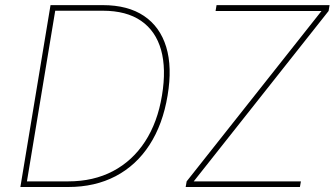

<svg xmlns="http://www.w3.org/2000/svg" viewBox="-20 -748 1338 768"><path d="M252.9 0H73.2L77.1 -22.5H252.9Q354 -22.5 431.9 -63.5Q509.8 -104.5 560.1 -181.6Q610.4 -258.8 627.9 -366.2Q645.5 -472.7 624.3 -548.3Q603 -624 544.4 -664.6Q485.8 -705.1 391.1 -705.1H189.9L193.8 -727.5H391.1Q491.7 -727.5 555.9 -684.3Q620.1 -641.1 644.8 -560.3Q669.4 -479.5 650.4 -366.2Q631.3 -250.5 578.1 -168.5Q524.9 -86.4 442.4 -43.2Q359.9 0 252.9 0ZM204.6 -727.5 84 0H61.5L182.1 -727.5ZM722.7 0 726.6 -22.5 1266.1 -704.1H842.3L846.2 -727.5H1298.3L1294.4 -704.1L754.9 -22.5H1183.6L1179.7 0Z"/></svg>

Font: Inter 18pt Thin
Style: Italic
Weight: 250
Italic angle: -9.3988°
Version: Version 4.001;git-66647c0bb